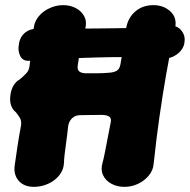

<svg xmlns="http://www.w3.org/2000/svg" viewBox="-20 -707 739 747"><path d="M54 -539Q59 -565 77.5 -580Q96 -595 122 -595Q139 -595 179 -595Q219 -595 271.5 -595.5Q324 -596 381.5 -596.5Q439 -597 491.5 -598Q544 -599 584 -601Q624 -603 641 -605Q668 -610 685.5 -588.5Q703 -567 697 -539V-537Q691 -511 666 -494Q641 -477 615 -481Q599 -484 560 -484.5Q521 -485 468.5 -485Q416 -485 358.5 -483.5Q301 -482 248.5 -480Q196 -478 156 -476Q116 -474 99 -471Q70 -467 59 -488.5Q48 -510 54 -537ZM112 20Q73 20 52 -4.5Q31 -29 38 -69Q44 -112 49 -144.5Q54 -177 62 -220Q64 -237 57.5 -248Q51 -259 42 -270Q28 -281 22.5 -299Q17 -317 21 -339V-341Q24 -360 33 -375Q42 -390 58 -399Q72 -411 82.5 -422Q93 -433 95 -451Q100 -492 103.5 -523.5Q107 -555 111 -596Q114 -624 131 -644Q148 -664 173.5 -675.5Q199 -687 225 -687Q254 -687 276 -675Q298 -663 308.5 -642Q319 -621 311 -593Q307 -581 303 -561.5Q299 -542 293.5 -516.5Q288 -491 283 -456Q279 -436 289 -428.5Q299 -421 320 -422Q341 -422 361.5 -422Q382 -422 403 -424Q423 -425 434.5 -432Q446 -439 449 -459Q454 -487 457.5 -510.5Q461 -534 465 -555.5Q469 -577 471 -598Q478 -638 506.5 -662.5Q535 -687 577 -687Q617 -687 643.5 -662Q670 -637 661 -596Q641 -501 626.5 -417.5Q612 -334 600 -250Q588 -166 578 -71Q576 -44 558.5 -23.5Q541 -3 516.5 8.5Q492 20 464 20Q436 20 413.5 8Q391 -4 381 -25.5Q371 -47 379 -74Q383 -88 387.5 -111Q392 -134 398 -165Q404 -196 411 -232Q414 -248 404 -254Q394 -260 373 -260Q353 -260 333 -259.5Q313 -259 293 -259Q272 -259 259.5 -246Q247 -233 245 -215Q242 -185 238 -157Q234 -129 231.5 -107Q229 -85 229 -74Q228 -47 211 -25.5Q194 -4 167.5 8Q141 20 112 20Z"/></svg>

Font: Winky Sans ExtraBold
Style: Italic
Weight: 800
Italic angle: -8.97852°
Designer: Simon Atzbach
Foundry: typofactur
Version: Version 1.205